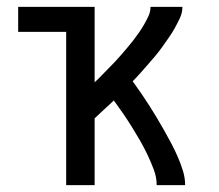

<svg xmlns="http://www.w3.org/2000/svg" viewBox="-20 -540 640 560"><path d="M173 0V-447H33V-520H256V-300Q266 -309 275.5 -319Q285 -329 295 -339Q305 -349 314.5 -359Q324 -369 333 -379.5Q342 -390 351 -400.5Q360 -411 368.5 -422Q377 -433 385 -444.5Q393 -456 400 -468Q407 -480 413 -493Q419 -506 419 -520H512Q512 -503 505 -488Q498 -473 490 -458.5Q482 -444 472.5 -430.5Q463 -417 453.5 -403.5Q444 -390 433.5 -377.5Q423 -365 412 -352.5Q401 -340 390 -327.5Q379 -315 367 -303Q380 -285 392 -267.5Q404 -250 415.5 -232Q427 -214 438 -195.5Q449 -177 459.5 -158.5Q470 -140 480 -121Q490 -102 498.5 -82.5Q507 -63 513.5 -42Q520 -21 520 0H437Q437 -23 428.5 -45.5Q420 -68 410 -89Q400 -110 388.5 -130Q377 -150 364.5 -170Q352 -190 339 -209Q326 -228 312 -247Q298 -234 284 -221Q270 -208 256 -195V0Z"/></svg>

Font: Zed Mono Extended
Style: Regular
Weight: 400
Width: 7
Monospace: yes
Designer: Belleve Invis
Foundry: Belleve Invis
Version: Version 1.0.0; ttfautohint (v1.8.4)